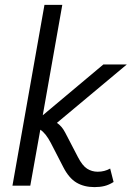

<svg xmlns="http://www.w3.org/2000/svg" viewBox="-20 -760 539 786"><path d="M31 0 162 -740H235L155 -288L403 -496H499L213 -257Q233 -244 247 -217L299 -117Q317 -82 336.5 -69.5Q356 -57 380 -57Q408 -57 431 -70L445 -15Q426 -3 407.5 1.5Q389 6 367 6Q324 6 293 -12.5Q262 -31 239 -76L188 -175Q167 -215 145 -229L104 0Z"/></svg>

Font: Livvic
Style: Italic
Weight: 400
Italic angle: -10°
Designer: Jacques Le Bailly, Baron von Fonthausen
Version: Version 1.001; ttfautohint (v1.8.2)